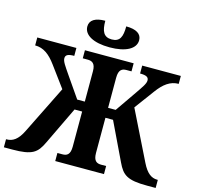

<svg xmlns="http://www.w3.org/2000/svg" viewBox="-127 -1059 1233 1195"><g transform="rotate(15 489.0 -462.0)"><path d="M474 -771C578 -771 641 -806 641 -861C641 -902 606 -924 541 -924C541 -857 527 -822 474 -822C422 -822 406 -857 406 -924C342 -924 307 -902 307 -861C307 -806 370 -771 474 -771ZM0 0H54C183 0 213 -25 247 -97L364 -341H413V-115C413 -62 391 -52 363 -52H331V0H645V-52H613C585 -52 563 -62 563 -115V-341H612L729 -97C763 -25 794 0 923 0H978V-52H974C937 -52 906 -73 876 -134L720 -450L813 -576C854 -632 895 -663 949 -663V-714H700V-663C739 -663 756 -655 756 -633C756 -612 738 -588 706 -541L612 -405H563V-599C563 -652 585 -662 613 -662H645V-714H331V-662H363C390 -662 413 -652 413 -601V-405H364L270 -541C238 -588 220 -612 220 -633C220 -655 237 -663 276 -663V-714H24V-663C79 -663 119 -632 160 -576L258 -443L105 -134C75 -72 42 -52 4 -52H0Z"/></g></svg>

Font: Noto Serif SemiCondensed
Style: Bold
Weight: 700
Width: 4
Designer: Monotype Design Team
Foundry: Monotype Imaging Inc.
Version: Version 2.015